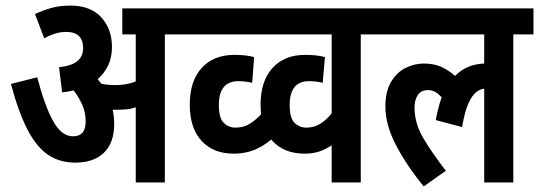

<svg xmlns="http://www.w3.org/2000/svg" viewBox="-20 -652 1926 686"><path d="M388 -209Q388 -142 351.5 -106.5Q315 -71 249 -71Q194 -71 153 -98Q112 -125 79.5 -186.5Q47 -248 19 -352L113 -376Q140 -273 170 -219Q200 -165 241 -165Q286 -165 286 -217Q286 -251 273.5 -278.5Q261 -306 243 -329Q223 -324 202 -322L191 -412Q277 -420 277 -480Q277 -538 216 -538Q179 -538 138 -515L105 -602Q136 -616 165 -624Q194 -632 232 -632Q303 -632 341.5 -590.5Q380 -549 380 -484Q380 -446 366 -417.5Q352 -389 329 -369Q335 -362 342 -353Q365 -348 391 -348Q413 -348 430 -351Q447 -354 465 -361V-529H417V-622H641V-529H569V0H465V-269Q450 -263 434 -261.5Q418 -260 402 -260Q393 -260 383 -260Q385 -249 386.5 -236Q388 -223 388 -209Z M629 -622H929V-529H629ZM965 -168Q934 -137 897 -120Q860 -103 815 -103Q742 -103 700 -149Q658 -195 658 -278Q658 -362 700.5 -409Q743 -456 818 -456Q838 -456 856 -454Q874 -452 888 -448L881 -356Q857 -362 832 -362Q762 -362 762 -277Q762 -230 779.5 -213Q797 -196 821 -196Q851 -196 873 -210Q895 -224 914 -245Z M1341 -529H1269V0H1165V-133Q1145 -119 1121.5 -111Q1098 -103 1068 -103Q995 -103 953 -149Q911 -195 911 -278Q911 -362 953.5 -409Q996 -456 1070 -456Q1091 -456 1109 -454Q1127 -452 1141 -448L1133 -356Q1110 -362 1084 -362Q1015 -362 1015 -277Q1015 -230 1032.5 -213Q1050 -196 1074 -196Q1103 -196 1125.5 -210.5Q1148 -225 1165 -247V-529H882V-622H1341Z M1329 -529V-622H1886V-529H1814V0H1710V-335Q1695 -334 1680 -321.5Q1665 -309 1652.5 -280Q1640 -251 1631 -198L1537 -223Q1545 -268 1558 -304Q1548 -316 1536 -323Q1524 -330 1509 -330Q1484 -330 1472.5 -312Q1461 -294 1461 -268Q1461 -213 1491 -161Q1521 -109 1573 -42L1494 14Q1434 -59 1395.5 -132Q1357 -205 1357 -272Q1357 -326 1377.5 -360Q1398 -394 1429.5 -409.5Q1461 -425 1494 -425Q1529 -425 1554.5 -414Q1580 -403 1606 -381Q1648 -423 1710 -425V-529Z"/></svg>

Font: Noto Sans ExtraCondensed SemiBold
Style: Italic
Weight: 600
Width: 2
Italic angle: -12°
Designer: Monotype Design Team
Foundry: Monotype Imaging Inc.
Version: Version 2.013; ttfautohint (v1.8.4.7-5d5b)